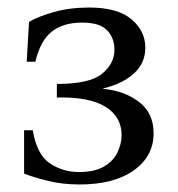

<svg xmlns="http://www.w3.org/2000/svg" viewBox="-20 -475 474 510"><path d="M254 -239Q310 -234 349 -204.5Q388 -175 388 -121Q388 -60 335.5 -22.5Q283 15 191 15Q145 15 105.5 5Q66 -5 44 -14V-129H67Q78 -64 112.5 -41Q147 -18 190 -18Q231 -18 256 -32.5Q281 -47 292 -70Q303 -93 303 -116Q303 -165 260 -191.5Q217 -218 131 -216V-252Q218 -252 251 -279Q284 -306 284 -343Q284 -374 264.5 -394.5Q245 -415 198 -415Q148 -415 117.5 -391Q87 -367 74 -311H51L57 -417Q81 -431 123 -443Q165 -455 217 -455Q292 -455 329 -424Q366 -393 366 -348Q366 -308 336.5 -280.5Q307 -253 254 -240Z"/></svg>

Font: Bona Nova
Style: Regular
Weight: 400
Designer: Mateusz Machalski
Foundry: Capitalics
Version: Version 4.001; ttfautohint (v1.8.3)